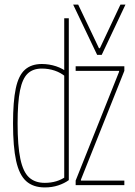

<svg xmlns="http://www.w3.org/2000/svg" viewBox="-20 -810 590 840"><path d="M176 10Q125 10 94.5 -17.5Q64 -45 50.5 -106.5Q37 -168 37 -270Q37 -366 49 -423Q61 -480 89 -505Q117 -530 163 -530Q195 -530 225.5 -520Q256 -510 279 -490L266 -475Q246 -492 219.5 -501Q193 -510 163 -510Q124 -510 101 -488Q78 -466 67.5 -414Q57 -362 57 -270Q57 -172 69 -115Q81 -58 107 -34Q133 -10 176 -10Q230 -10 269 -38L261 -22V-492V-730H281V-22Q262 -8 235 1Q208 10 176 10ZM311 0V-20L501 -496V-500H311V-520H524V-500L334 -24V-20H524V0ZM405 -570 300 -790H322L413 -599H417L507 -790H529L425 -570Z"/></svg>

Font: M PLUS Code Latin SemiExpanded Thin
Style: Regular
Weight: 250
Width: 6
Designer: Coji Morishita
Foundry: UNDERFOREST DESIGN
Version: Version 1.002; ttfautohint (v1.8.3)